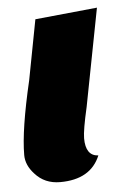

<svg xmlns="http://www.w3.org/2000/svg" viewBox="-45 -565 413 619"><g transform="rotate(-5 161.5 -255.0)"><path d="M255 -55Q224 20 125 20Q75 20 44 -15Q17 -44 17 -77Q17 -158 54 -316L91 -510L292 -530L231 -214Q214 -140 214 -114Q214 -57 255 -55Z"/></g></svg>

Font: Sansita One
Style: Regular
Weight: 400
Designer: Pablo Cosgaya
Foundry: Omnibus-Type
Version: Version 1.001